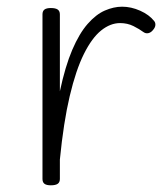

<svg xmlns="http://www.w3.org/2000/svg" viewBox="-20 -539 494 574"><path d="M132 15Q119 15 113 10.5Q107 6 107 -4V-496Q107 -506 113 -510.5Q119 -515 132 -515Q146 -515 152.5 -510.5Q159 -506 159 -496V-266Q175 -341 196 -390Q217 -439 242 -467.5Q267 -496 293.5 -507.5Q320 -519 345 -519Q372 -519 399 -507Q426 -495 441 -476Q445 -471 444.5 -464Q444 -457 438 -450Q432 -442 424 -440Q416 -438 409 -443Q397 -452 379 -461Q361 -470 339 -470Q310 -470 282.5 -448Q255 -426 231 -378Q207 -330 188.5 -252Q170 -174 159 -62V-4Q159 6 152.5 10.5Q146 15 132 15Z"/></svg>

Font: Playwrite FR Moderne ExtraLight
Style: Regular
Weight: 250
Version: Version 1.002